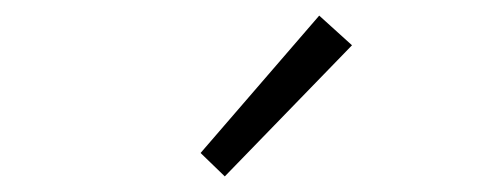

<svg xmlns="http://www.w3.org/2000/svg" viewBox="-20 -861 634 246"><path d="M268 -635 431 -803 389 -841 237 -665Z"/></svg>

Font: GenYoGothic2 TW L
Style: Regular
Weight: 300
Version: Version 2.100;PS 2.1;hotconv 16.6.51;makeotf.lib2.5.65220 DE